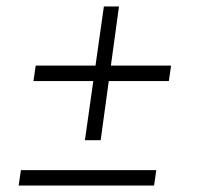

<svg xmlns="http://www.w3.org/2000/svg" viewBox="-20 -578 613 597"><path d="M91 -374H512L505 -326H84ZM303 -558H350L293 -142H244ZM45 -49H466L459 -1H38Z"/></svg>

Font: Pathway Extreme 28pt ExtraLight
Style: Italic
Weight: 250
Italic angle: -8°
Designer: Eduardo Rodriguez Tunni
Foundry: Eduardo Rodriguez Tunni
Version: Version 1.001;gftools[0.9.26]